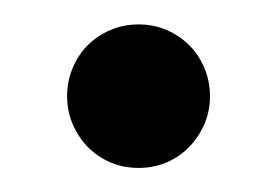

<svg xmlns="http://www.w3.org/2000/svg" viewBox="-20 -419 228 158"><path d="M152.8 -339.8Q152.8 -327.6 148.2 -316.9Q143.6 -306.2 135.7 -298.1Q127.9 -290 117.2 -285.4Q106.4 -280.8 94.2 -280.8Q81.5 -280.8 70.8 -285.4Q60.1 -290 52.2 -298.1Q44.4 -306.2 39.8 -316.9Q35.2 -327.6 35.2 -339.8Q35.2 -352.1 39.8 -363Q44.4 -374 52.2 -381.8Q60.1 -389.6 70.8 -394.3Q81.5 -398.9 94.2 -398.9Q106.4 -398.9 117.2 -394.3Q127.9 -389.6 135.7 -381.8Q143.6 -374 148.2 -363Q152.8 -352.1 152.8 -339.8Z"/></svg>

Font: BabelStone Ogham
Style: Italic
Weight: 400
Italic angle: -30°
Designer: Andrew West
Foundry: BabelStone
Version: Version 2.02 March 14, 2022